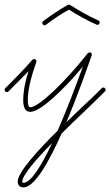

<svg xmlns="http://www.w3.org/2000/svg" viewBox="-30 -502 480 836"><path d="M72 314C120 314 182 205 238 80C272 45 310 10 346 -25C372 -50 394 -71 409 -86L427 -104C429 -106 430 -108 430 -111C430 -116 426 -121 420 -121C417 -121 415 -120 413 -118L395 -100C380 -85 358 -64 332 -40C314 -22 288 2 259 30C308 -86 350 -206 369 -260C370 -262 370 -263 370 -264C370 -270 366 -274 360 -274C357 -274 354 -272 352 -270C254 -146 139 -35 102 -35C95 -35 91 -43 91 -67C91 -106 103 -162 128 -231V-232C129 -233 129 -234 129 -235C129 -240 124 -245 119 -245C116 -245 113 -244 112 -242H111C80 -205 34 -159 10 -135L-7 -118C-9 -116 -10 -114 -10 -111C-10 -106 -6 -101 0 -101C3 -101 5 -102 7 -104L24 -121C41 -138 68 -165 94 -192C78 -142 71 -99 71 -67C71 -31 82 -15 102 -15C145 -15 241 -105 331 -212C304 -139 264 -31 221 67C137 150 47 248 47 289C47 304 57 314 72 314ZM72 294C69 294 67 294 67 289C67 262 122 197 197 121C151 218 105 294 72 294ZM164 -392C166 -392 168 -393 170 -394C205 -421 241 -444 270 -460C304 -439 346 -414 390 -395C391 -394 392 -394 394 -394C400 -394 404 -398 404 -404C404 -408 402 -412 398 -413C353 -433 311 -458 276 -480C272 -482 268 -482 264 -480C234 -463 195 -438 158 -410C156 -408 154 -405 154 -402C154 -396 158 -392 164 -392Z"/></svg>

Font: Mistral SingleLine Outline
Style: Regular
Weight: 300
Designer: François Chastanet, Élisa Garzelli, Anais Alves, Morgane Autin
Foundry: institut supérieur des arts et du design Toulouse / isdaT
Version: Version 1.000;Glyphs 3.3 (3337)